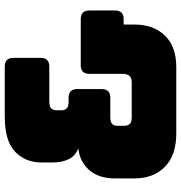

<svg xmlns="http://www.w3.org/2000/svg" viewBox="3 -763 760 806"><g transform="rotate(-90 383.0 -360.0)"><path d="M296 -187H438Q460 -187 468 -197Q476 -207 476 -227V-365Q476 -401 512 -401H706Q742 -401 742 -365V-257Q742 -221 706 -221H683V-176Q683 -96 637 -48Q591 0 504 0H226Q134 0 85.5 -48Q37 -96 37 -176V-256Q37 -327 73 -366.5Q109 -406 163 -411Q130 -425 117 -453Q104 -481 104 -519V-567Q104 -633 149 -676.5Q194 -720 296 -720H507Q543 -720 543 -684V-569Q543 -533 507 -533H361Q337 -533 330 -524Q323 -515 323 -503V-482Q323 -470 330 -461Q337 -452 361 -452H376Q412 -452 412 -416V-313Q412 -277 376 -277H296Q272 -277 265 -268.5Q258 -260 258 -248V-217Q258 -205 265 -196Q272 -187 296 -187Z"/></g></svg>

Font: Bungee Spice
Style: Regular
Weight: 400
Designer: David Jonathan Ross
Foundry: David Jonathan Ross
Version: Version 2.000